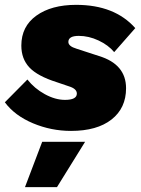

<svg xmlns="http://www.w3.org/2000/svg" viewBox="-38 -530 583 792"><path d="M-18 -108 75 -202Q104 -165 147 -141.5Q190 -118 230 -118Q279 -118 279 -144Q279 -164 246 -174L196 -191Q117 -216 83.5 -251.5Q50 -287 50 -342Q50 -421 112 -465.5Q174 -510 276 -510Q435 -510 520 -414L433 -315Q409 -344 368.5 -363Q328 -382 287 -382Q244 -382 244 -357Q244 -339 278 -329L370 -299Q482 -265 482 -166Q482 -84 422 -37Q362 10 255 10Q173 10 98 -21.5Q23 -53 -18 -108ZM313 55 197 242H65L136 55Z"/></svg>

Font: Elaine Sans ExtraBold
Style: Italic
Weight: 800
Italic angle: -13°
Designer: Wei Huang
Foundry: Wei Huang
Version: Version 2.001;December 24, 2019;FontCreator 12.0.0.2547 64-b